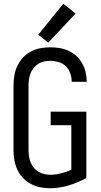

<svg xmlns="http://www.w3.org/2000/svg" viewBox="-20 -995 540 1023"><path d="M246 8Q297 8 346 -7Q395 -22 440 -46V-400H250V-328H360V-90Q333 -79 305 -71.5Q277 -64 247 -64Q231 -64 214.5 -68Q198 -72 184 -80.5Q170 -89 159.5 -102Q149 -115 143 -130.5Q137 -146 134.5 -162.5Q132 -179 132 -195V-540Q132 -557 134.5 -573.5Q137 -590 143 -605Q149 -620 159.5 -633Q170 -646 184 -655Q198 -664 214.5 -667.5Q231 -671 247 -671Q270 -671 292 -664.5Q314 -658 330 -642.5Q346 -627 354 -605Q362 -583 362 -561Q362 -560 362 -559.5Q362 -559 362 -559H442Q442 -560 442 -560.5Q442 -561 442 -562Q442 -587 436 -611.5Q430 -636 417.5 -658Q405 -680 386.5 -697Q368 -714 345 -724.5Q322 -735 297 -739Q272 -743 247 -743Q221 -743 194.5 -738Q168 -733 144.5 -720.5Q121 -708 102.5 -688Q84 -668 72.5 -644Q61 -620 56.5 -593.5Q52 -567 52 -540V-195Q52 -169 56.5 -142.5Q61 -116 72 -92Q83 -68 101.5 -48Q120 -28 143.5 -15.5Q167 -3 193 2.5Q219 8 246 8ZM237 -768 383 -923 317 -975 184 -810Z"/></svg>

Font: Iosevka SS09
Style: Regular
Weight: 400
Monospace: yes
Designer: Belleve Invis
Foundry: Belleve Invis
Version: Version 5.2.1; ttfautohint (v1.8.3)